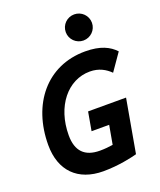

<svg xmlns="http://www.w3.org/2000/svg" viewBox="-168 -1038 959 1151"><g transform="rotate(-20 311.0 -462.0)"><path d="M290 9.8C388.7 9.8 475.6 -10.7 507.8 -19.5L567.9 -358.9H325.7L304.7 -240.2H417L395.5 -120.1C370.6 -116.2 342.8 -113.3 312.5 -113.3C216.3 -113.3 167.5 -163.1 167.5 -263.2C167.5 -448.7 275.4 -580.1 416.5 -580.1C473.6 -580.1 515.1 -556.2 545.9 -525.4L621.6 -634.3C584.5 -674.3 528.8 -703.1 431.2 -703.1C186 -703.1 32.2 -510.7 32.2 -250.5C32.2 -86.9 127.9 9.8 290 9.8ZM445.8 -767.6C491.7 -767.6 529.3 -804.7 529.3 -850.6C529.3 -897.5 491.7 -934.1 445.8 -934.1C399.9 -934.1 362.3 -897.5 362.3 -850.6C362.3 -804.7 399.9 -767.6 445.8 -767.6Z"/></g></svg>

Font: Cascadia Code
Style: Bold Italic
Weight: 700
Italic angle: -10°
Monospace: yes
Designer: Aaron Bell
Foundry: Saja Typeworks
Version: Version 2404.023